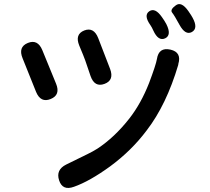

<svg xmlns="http://www.w3.org/2000/svg" viewBox="-20 -872 1040 952"><path d="M347 54Q290 75 273 22Q256 -30 308 -56L414 -108Q439 -120 463 -135Q548 -191 621 -284Q679 -358 719 -460Q753 -550 758 -579Q767 -639 825 -626Q882 -613 864 -554V-551Q805 -352 707 -225Q632 -125 526 -47Q424 27 347 54ZM231 -381Q182 -361 159 -416L92 -583Q69 -639 118 -659Q167 -679 190 -623L258 -457Q281 -401 231 -381ZM498 -456Q449 -438 429 -495L412 -545Q403 -573 392 -600L373 -646Q350 -702 398 -721Q445 -739 467 -683L526 -530Q547 -474 498 -456ZM799 -682Q765 -666 740 -721Q733 -737 726 -747Q691 -796 720 -816Q749 -836 783 -787Q796 -769 805 -752Q832 -698 799 -682ZM931 -713Q899 -696 870 -749Q845 -795 833.5 -809.5Q822 -824 851 -845Q879 -867 914 -817Q930 -794 935 -784Q964 -731 931 -713Z"/></svg>

Font: Resource Han Rounded KR Medium
Style: Regular
Weight: 500
Designer: Cyano Hao (round all glyphs); Ryoko NISHIZUKA 西塚涼子 (kana, bopomofo & ideographs); Paul D. Hunt (Latin, Greek & Cyrillic)
Foundry: Cyano Hao
Version: 0.990